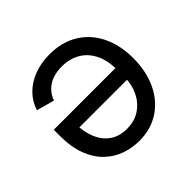

<svg xmlns="http://www.w3.org/2000/svg" viewBox="-142 -710 868 868"><g transform="rotate(-45 291.5 -276.0)"><path d="M276.4 -557.6Q355.5 -557.6 412.8 -522.5Q470.2 -487.3 501.2 -424.3Q532.2 -361.3 532.2 -277.3Q532.2 -193.8 502 -129.6Q471.7 -65.4 416.5 -29.3Q361.3 6.8 286.6 6.8Q243.2 6.8 200.9 -7.6Q158.7 -22 124.3 -54Q89.8 -85.9 69.3 -138.2Q48.8 -190.4 48.8 -266.1V-302.7H472.7V-228.5H96.2L137.2 -255.9Q137.2 -202.1 154.1 -160.4Q170.9 -118.7 204.1 -95Q237.3 -71.3 286.6 -71.3Q335.9 -71.3 371.1 -95.5Q406.2 -119.6 424.8 -158.4Q443.4 -197.3 443.4 -241.7V-291Q443.4 -352.1 422.4 -394Q401.4 -436 363.8 -457.8Q326.2 -479.5 275.9 -479.5Q243.7 -479.5 217.3 -470.2Q190.9 -460.9 171.9 -442.1Q152.8 -423.3 142.6 -395.5L57.6 -418.9Q70.3 -460.4 100.6 -491.5Q130.9 -522.5 175.8 -540Q220.7 -557.6 276.4 -557.6Z"/></g></svg>

Font: Adwaita Sans
Style: Regular
Weight: 400
Designer: Rasmus Andersson
Foundry: rsms
Version: Version 4.001;git-9221beed3